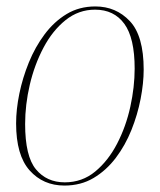

<svg xmlns="http://www.w3.org/2000/svg" viewBox="-20 -566 497 596"><path d="M180 10Q114 10 72 -37Q30 -84 30 -183Q30 -226 40 -275Q50 -324 69.5 -372Q89 -420 118.5 -459.5Q148 -499 187 -522.5Q226 -546 276 -546Q340 -546 383 -500.5Q426 -455 426 -350Q426 -308 416.5 -259Q407 -210 388 -162.5Q369 -115 339.5 -76Q310 -37 270.5 -13.5Q231 10 180 10ZM181 0Q235 0 275.5 -33.5Q316 -67 343.5 -120Q371 -173 384.5 -234.5Q398 -296 398 -353Q398 -448 366 -492Q334 -536 275 -536Q224 -536 183.5 -503.5Q143 -471 115 -418Q87 -365 72.5 -303Q58 -241 58 -181Q58 -81 91.5 -40.5Q125 0 181 0Z"/></svg>

Font: Noto Serif Display SemiCondensed Thin
Style: Italic
Weight: 100
Width: 4
Italic angle: -12°
Designer: Monotype Design Team
Foundry: Monotype Imaging Inc.
Version: Version 2.009